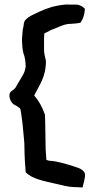

<svg xmlns="http://www.w3.org/2000/svg" viewBox="-20 -747 414 837"><path d="M22 -337C18 -324 27 -300 40 -292L41 -291C49 -288 61 -280 68 -274C70 -268 71 -260 72 -254L78 -210L86 -125L87 -80C87 -61 89 -38 91 -11L92 4C122 34 172 42 218 53L245 59C271 66 294 69 314 69L340 70C351 26 354 15 347 3C335 -15 306 -19 289 -26H288C272 -31 223 -46 197 -46C194 -46 188 -48 182 -50V-54L179 -96L177 -219L176 -246V-247C164 -281 149 -308 129 -331C146 -365 171 -399 178 -449C179 -460 181 -471 180 -482V-483C176 -500 172 -513 172 -532V-559C172 -575 172 -588 173 -601C181 -606 188 -607 201 -616C223 -622 259 -644 287 -643L313 -645L331 -648L332 -650C342 -664 349 -684 350 -707V-709C341 -718 329 -726 312 -727H284C257 -729 229 -722 207 -717C187 -711 168 -704 151 -696C130 -685 107 -678 89 -658C86 -653 83 -644 83 -636L79 -616L76 -579V-564C77 -549 78 -534 81 -520V-519C90 -494 91 -480 92 -456L89 -442C85 -423 60 -389 47 -364L39 -356C32 -352 23 -346 22 -337Z"/></svg>

Font: Vapor
Style: Sbd
Weight: 600
Foundry: Cannot Into Space Fonts
Version: Version 0.179